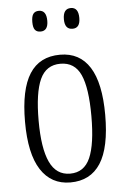

<svg xmlns="http://www.w3.org/2000/svg" viewBox="-54 -780 545 830"><g transform="rotate(-5 219.0 -365.5)"><path d="M45 -268Q45 -408 88.5 -476Q132 -544 221 -544Q306 -544 349.5 -475Q393 -406 393 -268Q393 -126 349 -58Q305 10 218 10Q135 10 90 -59.5Q45 -129 45 -268ZM333 -268Q333 -390 307 -447.5Q281 -505 219 -505Q157 -505 130.5 -447Q104 -389 104 -268Q104 -148 132 -88Q160 -28 220 -28Q281 -28 307 -87Q333 -146 333 -268ZM114 -695Q114 -720 122 -730.5Q130 -741 146 -741Q179 -741 179 -695Q179 -651 146 -651Q130 -651 122 -661Q114 -671 114 -695ZM251 -695Q251 -741 285 -741Q318 -741 318 -695Q318 -651 285 -651Q251 -651 251 -695Z"/></g></svg>

Font: Noto Serif CondLight
Style: Regular
Weight: 300
Width: 3
Designer: Monotype Design Team
Foundry: Monotype Imaging Inc.
Version: Version 1.001